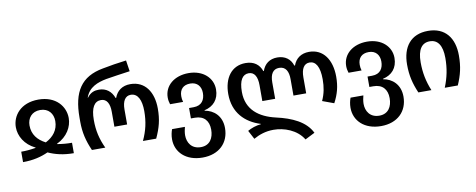

<svg xmlns="http://www.w3.org/2000/svg" viewBox="-79 -1159 4461 1798"><g transform="rotate(-10 2151.5 -260.0)"><path d="M60 0C157 0 233 -19 301 -50C369 -19 445 0 543 0V-99C496 -99 459 -102 403 -111V-114C504 -162 553 -250 553 -333C553 -442 470 -552 302 -552C133 -552 50 -442 50 -333C50 -250 99 -162 199 -114V-111C144 -102 106 -99 60 -99ZM302 -145C227 -183 179 -242 179 -327C179 -397 222 -453 302 -453C381 -453 424 -397 424 -327C424 -242 376 -183 302 -145Z M715 0H842C800 -90 781 -171 781 -273C781 -390 816 -446 879 -446C935 -446 960 -396 960 -321V-178H1081V-321C1081 -399 1109 -446 1162 -446C1230 -446 1261 -377 1261 -274C1261 -173 1242 -90 1200 0H1326C1370 -95 1390 -169 1390 -275C1390 -432 1315 -545 1175 -545C1098 -545 1047 -506 1023 -441H1018C995 -505 946 -545 877 -545C836 -545 798 -535 764 -489H761C794 -585 880 -615 962 -631C1017 -641 1111 -653 1191 -665L1175 -770C1095 -760 1017 -748 948 -734C738 -696 653 -564 653 -318V-279C653 -177 673 -95 715 0Z M1725 250C1881 250 1978 154 1978 14C1978 -102 1903 -165 1818 -179V-183C1903 -202 1958 -261 1958 -358C1958 -466 1868 -552 1730 -552C1595 -552 1499 -473 1499 -360C1499 -336 1503 -317 1510 -295H1634C1628 -315 1626 -332 1626 -350C1626 -414 1662 -453 1729 -453C1796 -453 1831 -407 1831 -346C1831 -282 1801 -229 1722 -229H1679V-130H1717C1803 -130 1848 -78 1848 6C1848 86 1811 151 1725 151C1636 151 1598 85 1598 17C1598 -8 1604 -41 1610 -62H1488C1479 -38 1471 -5 1471 32C1471 155 1566 250 1725 250Z M2702 250 2795 203C2740 90 2612 33 2466 0C2308 -36 2192 -122 2192 -291C2192 -403 2227 -453 2285 -453C2341 -453 2366 -403 2366 -325V-174H2488V-331C2488 -407 2515 -453 2574 -453C2638 -453 2662 -402 2662 -331V-174H2783V-325C2783 -408 2811 -453 2864 -453C2922 -453 2958 -397 2958 -277C2958 -205 2947 -142 2917 -77L3026 -37C3068 -115 3087 -188 3087 -279C3087 -440 3011 -552 2876 -552C2800 -552 2748 -513 2725 -449H2719C2699 -513 2648 -552 2574 -552C2500 -552 2451 -513 2429 -449H2424C2402 -513 2352 -552 2272 -552C2138 -552 2063 -445 2063 -294C2063 -116 2170 -11 2315 34V37C2269 41 2221 58 2187 78L2231 161C2284 131 2346 109 2421 109C2521 109 2642 151 2702 250Z M3422 250C3578 250 3675 154 3675 14C3675 -102 3600 -165 3515 -179V-183C3600 -202 3655 -261 3655 -358C3655 -466 3565 -552 3427 -552C3292 -552 3196 -473 3196 -360C3196 -336 3200 -317 3207 -295H3331C3325 -315 3323 -332 3323 -350C3323 -414 3359 -453 3426 -453C3493 -453 3528 -407 3528 -346C3528 -282 3498 -229 3419 -229H3376V-130H3414C3500 -130 3545 -78 3545 6C3545 86 3508 151 3422 151C3333 151 3295 85 3295 17C3295 -8 3301 -41 3307 -62H3185C3176 -38 3168 -5 3168 32C3168 155 3263 250 3422 250Z M3819 0H3943C3906 -90 3889 -175 3889 -273C3889 -397 3932 -453 4007 -453C4081 -453 4124 -395 4124 -274C4124 -177 4107 -90 4070 0H4194C4234 -91 4253 -169 4253 -275C4253 -442 4170 -552 4007 -552C3843 -552 3760 -442 3760 -275C3760 -169 3780 -91 3819 0Z"/></g></svg>

Font: Noto Sans Georgian SemiBold
Style: Regular
Weight: 600
Designer: Monotype Design Team, Akaki Razmadze
Foundry: Google LLC
Version: Version 2.005